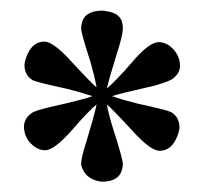

<svg xmlns="http://www.w3.org/2000/svg" viewBox="-20 -655 386 364"><path d="M173.8 -634.8Q139.6 -634.8 134.8 -609.4Q133.8 -605.5 133.8 -601.6Q133.8 -591.8 151.4 -538.1Q159.2 -510.7 163.1 -489.3Q151.4 -499 107.4 -546.9Q80.1 -575.2 64.5 -576.2Q41 -576.2 30.3 -547.9Q26.4 -538.1 26.4 -530.3Q27.3 -511.7 42 -502.9Q49.8 -499 108.4 -486.3Q134.8 -479.5 155.3 -472.7Q140.6 -466.8 71.3 -451.2Q50.8 -446.3 41 -441.4Q26.4 -431.6 25.4 -416Q25.4 -390.6 46.9 -376Q55.7 -370.1 65.4 -370.1Q83 -370.1 117.2 -409.2Q147.5 -444.3 163.1 -457Q160.2 -440.4 139.6 -373Q133.8 -353.5 133.8 -342.8Q140.6 -314.5 172.9 -310.5Q207 -310.5 211.9 -335.9Q212.9 -340.8 212.9 -343.8Q212.9 -353.5 195.3 -408.2Q186.5 -435.5 182.6 -457Q192.4 -449.2 236.3 -401.4Q265.6 -370.1 282.2 -369.1Q305.7 -369.1 316.4 -397.5Q320.3 -407.2 320.3 -415Q319.3 -433.6 304.7 -442.4Q296.9 -446.3 239.3 -459Q211.9 -465.8 192.4 -472.7Q202.1 -476.6 275.4 -493.2Q294.9 -499 304.7 -503.9Q320.3 -513.7 321.3 -529.3Q321.3 -553.7 299.8 -569.3Q290 -575.2 281.2 -575.2Q262.7 -575.2 230.5 -537.1Q198.2 -500 182.6 -487.3Q185.5 -502 207 -571.3Q212.9 -591.8 212.9 -602.5Q212.9 -629.9 181.6 -633.8Q177.7 -634.8 173.8 -634.8Z"/></svg>

Font: Abhaya Libre SemiBold
Style: Regular
Weight: 600
Designer: Pushpananda Ekanayake, Sol Matas, Pathum Egodawatta
Foundry: Mooniak
Version: Version 1.050 ; ttfautohint (v1.6)